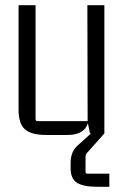

<svg xmlns="http://www.w3.org/2000/svg" viewBox="-20 -510 477 734"><path d="M237 6H157Q100 6 75.5 -15.5Q51 -37 51 -91V-490H116V-55Q116 -47 124 -47H315L314 -490H379V0L315 72Q307 80 307 89V147Q307 154 314 154H398V204H351Q298 204 274 188.5Q250 173 250 134V113Q250 70 276 47L328 0H324L316 -39Q302 6 237 6Z"/></svg>

Font: Gemunu Libre Light
Style: Regular
Weight: 300
Designer: Puspanada Ekanayake, Sola Matas, Pathum Egodawatta, Kosala Senevirathne
Foundry: mooniak
Version: Version 1.100